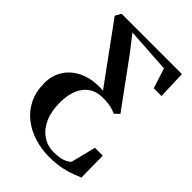

<svg xmlns="http://www.w3.org/2000/svg" viewBox="-215 -607 919 919"><g transform="rotate(45 245.0 -147.0)"><path d="M291 218Q239 218 191.5 203.2Q144 188.5 106.5 159.2Q69 130 47.2 86Q25.5 42 25.5 -16.5Q25.5 -70 53 -110.8Q80.5 -151.5 131 -172.8Q181.5 -194 250 -188.5L36 -482L52.5 -512H461L466 -368.5H413.5L381 -470.5L152.5 -485.5L217.5 -402L387.5 -169L364 -147Q352 -153 338.2 -157Q324.5 -161 308.5 -162.8Q292.5 -164.5 273 -164.5Q241 -164.5 216.8 -152.8Q192.5 -141 176.2 -119.2Q160 -97.5 152 -67.8Q144 -38 144 -2Q144 56.5 163 98.8Q182 141 215.2 163.8Q248.5 186.5 289.5 186.5Q326 186.5 349.5 178.8Q373 171 384.5 158L416 32H469L471 178.5Q458.5 183 435.2 192.5Q412 202 376.5 210Q341 218 291 218Z"/></g></svg>

Font: Merriweather 120pt Medium
Style: Regular
Weight: 500
Version: Version 2.100